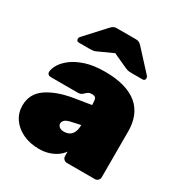

<svg xmlns="http://www.w3.org/2000/svg" viewBox="-179 -896 981 1037"><g transform="rotate(30 311.0 -377.5)"><path d="M211 10Q154 10 110 -11Q66 -32 41.5 -68Q17 -104 17 -149Q17 -222 76.5 -263.5Q136 -305 236 -322L342 -339V-340Q342 -366 337.5 -378Q333 -390 312 -390Q298 -390 289.5 -384.5Q281 -379 271 -369Q260 -358 243 -358H73Q63 -358 56.5 -364Q50 -370 51 -380Q52 -399 67 -424.5Q82 -450 113.5 -474Q145 -498 194.5 -514Q244 -530 314 -530Q382 -530 432.5 -515.5Q483 -501 516 -473.5Q549 -446 565.5 -405.5Q582 -365 582 -314V-27Q582 -16 574 -8Q566 0 555 0H380Q369 0 361 -8Q353 -16 353 -27V-55Q339 -35 317.5 -20.5Q296 -6 269 2Q242 10 211 10ZM280 -138Q300 -138 314.5 -146Q329 -154 337 -171.5Q345 -189 345 -215V-216L286 -203Q260 -197 251 -187Q242 -177 242 -166Q242 -159 246.5 -152.5Q251 -146 259.5 -142Q268 -138 280 -138ZM112 -595Q96 -595 96 -611Q96 -619 101 -624L213 -746Q223 -757 231 -761Q239 -765 250 -765H370Q381 -765 389 -761Q397 -757 407 -746L519 -624Q524 -619 524 -611Q524 -595 508 -595H442Q432 -595 422.5 -596Q413 -597 402 -602L310 -644L218 -602Q208 -597 198 -596Q188 -595 178 -595Z"/></g></svg>

Font: Rubik Light Black
Style: Regular
Weight: 900
Version: Version 2.104